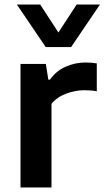

<svg xmlns="http://www.w3.org/2000/svg" viewBox="-20 -828 462 848"><path d="M70.5 0V-545.5H182.5L193.5 -476H200.5Q227 -514 269 -533Q311 -552 359 -552Q384 -552 407.5 -548V-425Q394.5 -427.5 380 -428.5Q365.5 -429.5 351.5 -429.5Q314 -429.5 273.2 -414.8Q232.5 -400 207.5 -369.5V0ZM182 -620 54.5 -808H157.5L238 -684.5L318.5 -808H421.5L294 -620Z"/></svg>

Font: Encode Sans SmExp SmBold
Style: Regular
Weight: 600
Width: 6
Designer: Multiple Designers
Foundry: Impallari Type
Version: Version 3.002; ttfautohint (v1.8.3) -l 8 -r 50 -G 200 -x 14 